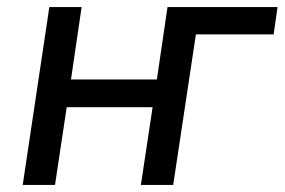

<svg xmlns="http://www.w3.org/2000/svg" viewBox="-20 -521 802 541"><path d="M44 0 119 -501H210L180 -297H422L452 -501H762L751 -424H532L468 0H377L410 -219H168L135 0Z"/></svg>

Font: Nunitoga
Style: Medium Italic
Weight: 500
Italic angle: -9°
Designer: Vernon Adams
Foundry: Vernon Adams
Version: Version 1.0